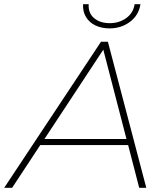

<svg xmlns="http://www.w3.org/2000/svg" viewBox="-65 -900 781 920"><path d="M-45 0 419 -700H452L636 0H602L549 -205H128L-7 0ZM541 -234 430 -662 148 -234ZM460 -764Q422 -764 392.5 -778Q363 -792 347 -818.5Q331 -845 333 -880H360Q357 -838 385.5 -813.5Q414 -789 461 -789Q506 -789 540 -813.5Q574 -838 580 -880H608Q600 -827 558 -795.5Q516 -764 460 -764Z"/></svg>

Font: Montserrat Thin ExtraLight
Style: Italic
Weight: 250
Italic angle: -11.3°
Version: Version 9.000